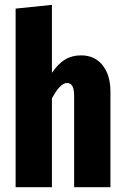

<svg xmlns="http://www.w3.org/2000/svg" viewBox="-20 -778 520 798"><path d="M316.9 -547.9Q373.5 -547.9 406.2 -507.1Q439 -466.3 439 -397V0H288.1V-380.9Q288.1 -433.1 258.8 -433.1Q230 -433.1 195.8 -369.1V0H44.9V-742.2L195.8 -757.8V-475.1Q221.2 -512.7 250 -530.3Q278.8 -547.9 316.9 -547.9Z"/></svg>

Font: Fira Sans Compressed
Style: Bold
Weight: 700
Width: 1
Designer: Carrois Corporate & Edenspiekermann AG
Foundry: Carrois Corporate GbR & Edenspiekermann AG
Version: Version 4.203;PS 004.203;hotconv 1.0.88;makeotf.lib2.5.64775